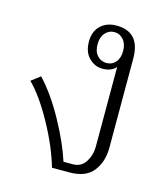

<svg xmlns="http://www.w3.org/2000/svg" viewBox="-90 -634 604 703"><g transform="rotate(15 211.5 -282.0)"><path d="M13 -287 47 -313Q97 -260 141.5 -179Q186 -98 207 -32H242Q274 -32 290.5 -58Q307 -84 307 -116V-418Q290 -398 256 -398Q227 -398 205 -420Q183 -442 183 -482Q183 -520 206 -542Q229 -564 266 -564Q356 -564 356 -463V-125Q356 -72 328 -36Q300 0 239 0H172Q150 -76 103.5 -160Q57 -244 13 -287ZM313 -480Q313 -507 299 -523Q285 -539 265 -539Q244 -539 230 -523Q216 -507 216 -480Q216 -453 230 -437.5Q244 -422 265 -422Q286 -422 299.5 -437.5Q313 -453 313 -480Z"/></g></svg>

Font: Trirong ExtraLight
Style: Regular
Weight: 275
Designer: Katatrad Team
Foundry: CadsonDemak
Version: Version 1.001